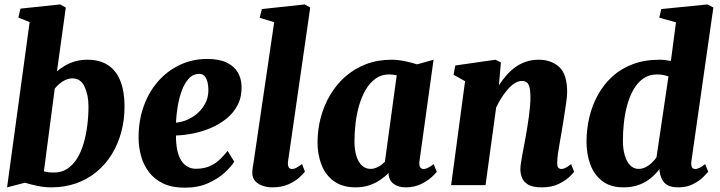

<svg xmlns="http://www.w3.org/2000/svg" viewBox="-20 -837 3253 868"><path d="M237.5 -514.5Q253.5 -528.5 274.2 -540.5Q295 -552.5 320.2 -559.8Q345.5 -567 375 -567Q431.5 -567 468.8 -542.2Q506 -517.5 524.5 -470.2Q543 -423 543 -355.5Q543 -294.5 528.2 -239.8Q513.5 -185 485.2 -139.2Q457 -93.5 416.5 -60Q376 -26.5 324.2 -8.2Q272.5 10 211 10Q181 10 148.5 3.2Q116 -3.5 93 -11L12 10L114 -737L63 -757.5L72.5 -798L251.5 -817L277.5 -803ZM178.5 -62.5Q188.5 -59 199.8 -58Q211 -57 224 -57Q258 -57 283.8 -73.8Q309.5 -90.5 327.8 -119.5Q346 -148.5 357.5 -187Q369 -225.5 374.5 -268.8Q380 -312 380 -356Q380 -407 362.5 -444.8Q345 -482.5 308 -482.5Q291.5 -482.5 276.8 -476Q262 -469.5 249.8 -459.2Q237.5 -449 227.5 -436.5Z M1039 -106Q1026 -84.5 996.2 -57Q966.5 -29.5 921.2 -9Q876 11.5 815 11.5Q757.5 11.5 717.8 -7.5Q678 -26.5 653.5 -58.8Q629 -91 618 -130.8Q607 -170.5 606.5 -212Q606 -290 629.2 -355.5Q652.5 -421 694.5 -469Q736.5 -517 793.5 -543.8Q850.5 -570.5 916.5 -570.5Q970.5 -570.5 1004.5 -554.2Q1038.5 -538 1054.8 -510.2Q1071 -482.5 1072 -448Q1073.5 -399.5 1054.8 -363Q1036 -326.5 1004 -300.8Q972 -275 932.5 -258.2Q893 -241.5 852 -233.5Q811 -225.5 775.5 -224.5Q775.5 -187 781.2 -159Q787 -131 798.8 -112.2Q810.5 -93.5 827.5 -83.8Q844.5 -74 865.5 -74Q903.5 -74 930.8 -87Q958 -100 977 -119Q996 -138 1009 -155ZM881.5 -503Q853 -503 833.5 -481.8Q814 -460.5 801.8 -427Q789.5 -393.5 783.2 -355.2Q777 -317 775.5 -282.5Q792.5 -283.5 812.8 -290.2Q833 -297 852.5 -309.5Q872 -322 888.2 -340.5Q904.5 -359 913.8 -382.8Q923 -406.5 922 -435.5Q920.5 -469 910.2 -486Q900 -503 881.5 -503Z M1282.5 -109.5Q1280 -92.5 1284.2 -82.8Q1288.5 -73 1300.5 -73Q1308 -73 1317 -77Q1326 -81 1345.5 -95.5L1358.5 -61Q1352.5 -53 1335 -36.2Q1317.5 -19.5 1286.5 -4.8Q1255.5 10 1209.5 10Q1190 10 1169.2 3.5Q1148.5 -3 1134.5 -17.5Q1120.5 -32 1120.5 -56Q1120.5 -62 1121.2 -69.2Q1122 -76.5 1123 -83.2Q1124 -90 1125 -93.5L1219.5 -736.5L1154 -756.5L1164 -796L1357.5 -817L1382.5 -803Z M1876.5 -109.5Q1874 -90 1879.2 -81.5Q1884.5 -73 1895.5 -73Q1902.5 -73 1913 -77.5Q1923.5 -82 1940.5 -95L1954.5 -60.5Q1949 -52 1930 -35Q1911 -18 1881.5 -4Q1852 10 1814 10Q1782 10 1760.8 -5Q1739.5 -20 1736.5 -49L1737 -55.5Q1721.5 -39 1699.5 -24Q1677.5 -9 1649.8 0.5Q1622 10 1588 10Q1528 10 1489.8 -17.8Q1451.5 -45.5 1433.5 -92Q1415.5 -138.5 1415.5 -193Q1415.5 -250.5 1430 -305.2Q1444.5 -360 1472.5 -407.5Q1500.5 -455 1541.2 -490.8Q1582 -526.5 1634.5 -546.8Q1687 -567 1750 -567Q1779 -567 1811.5 -560.2Q1844 -553.5 1865.5 -546L1940 -567ZM1773.5 -496.5Q1765.5 -498.5 1756.8 -499.5Q1748 -500.5 1739 -500.5Q1704.5 -500.5 1678.5 -482Q1652.5 -463.5 1634 -432.5Q1615.5 -401.5 1604 -362.2Q1592.5 -323 1587.5 -280.8Q1582.5 -238.5 1582.5 -198.5Q1582.5 -159.5 1591.2 -131.5Q1600 -103.5 1616.5 -88.5Q1633 -73.5 1655.5 -73.5Q1664.5 -73.5 1673 -76Q1681.5 -78.5 1689.8 -82.8Q1698 -87 1705.5 -92.8Q1713 -98.5 1720 -105.5Z M2235.5 -451.5Q2252 -477 2271 -498.2Q2290 -519.5 2312.2 -535Q2334.5 -550.5 2360.2 -558.8Q2386 -567 2415 -567Q2472 -567 2508 -534.2Q2544 -501.5 2544 -420Q2544 -405 2539.8 -374Q2535.5 -343 2530 -308.5Q2524.5 -274 2520 -247Q2516 -222 2511 -195Q2506 -168 2502.5 -143.2Q2499 -118.5 2499 -100.5Q2499 -82.5 2505 -77.8Q2511 -73 2517.5 -73Q2526 -73 2535.8 -77.8Q2545.5 -82.5 2562 -95L2575.5 -60.5Q2570.5 -53 2552.5 -36Q2534.5 -19 2503.8 -4.5Q2473 10 2429.5 10Q2387.5 10 2367 -2.8Q2346.5 -15.5 2339.5 -34.2Q2332.5 -53 2332.5 -71.5Q2332.5 -82.5 2334.8 -98.5Q2337 -114.5 2340.8 -134.2Q2344.5 -154 2348.5 -175Q2352.5 -196 2356 -216Q2359.5 -236 2363.5 -259.8Q2367.5 -283.5 2370.8 -308.5Q2374 -333.5 2376.2 -357.5Q2378.5 -381.5 2378 -403Q2377.5 -430 2373.2 -444.8Q2369 -459.5 2360.5 -465.2Q2352 -471 2338.5 -471Q2324 -471 2308.2 -461.5Q2292.5 -452 2277.5 -435.2Q2262.5 -418.5 2248.5 -397Q2234.5 -375.5 2223 -351L2175 0H2019.5L2082.5 -470L2030.5 -499L2038.5 -541L2219.5 -567L2244.5 -555Z M3106 -110.5Q3103.5 -92.5 3107.2 -82.8Q3111 -73 3123 -73Q3130 -73 3140.2 -77.2Q3150.5 -81.5 3168 -95L3182 -60.5Q3176 -53.5 3159 -36.5Q3142 -19.5 3113.5 -4.8Q3085 10 3046 10Q3005 10 2985.8 -8.8Q2966.5 -27.5 2962 -62.5L2961 -72.5Q2947.5 -53.5 2925.2 -34.2Q2903 -15 2871.5 -2.5Q2840 10 2799 10Q2739 10 2702 -19Q2665 -48 2648.2 -95Q2631.5 -142 2631.5 -195.5Q2631.5 -252 2644.2 -306.5Q2657 -361 2683 -408Q2709 -455 2748.2 -491Q2787.5 -527 2841 -547Q2894.5 -567 2962 -567Q2973.5 -567 2986.8 -565.5Q3000 -564 3013 -561.5L3036 -736L2960.5 -757L2969.5 -796L3178 -817L3205 -803ZM3002 -491.5Q2991 -495.5 2978 -498Q2965 -500.5 2950.5 -500.5Q2914.5 -500.5 2888.2 -482Q2862 -463.5 2844.2 -432.5Q2826.5 -401.5 2815.8 -362.8Q2805 -324 2800.5 -282Q2796 -240 2796 -201Q2796 -163.5 2804.5 -134.8Q2813 -106 2828.8 -89.8Q2844.5 -73.5 2866.5 -73.5Q2883.5 -73.5 2898.5 -81Q2913.5 -88.5 2926.5 -100.8Q2939.5 -113 2948 -126Z"/></svg>

Font: Merriweather 20pt Black
Style: Italic
Weight: 900
Italic angle: -7.8°
Version: Version 2.101